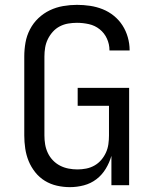

<svg xmlns="http://www.w3.org/2000/svg" viewBox="-20 -763 640 791"><path d="M268 8Q241 8 214.5 2Q188 -4 165 -18Q142 -32 125 -53.5Q108 -75 98 -99.5Q88 -124 84 -151Q80 -178 80 -205V-530Q80 -559 85 -587.5Q90 -616 103.5 -642Q117 -668 138 -688Q159 -708 185 -720.5Q211 -733 240 -738Q269 -743 297 -743Q324 -743 351 -739Q378 -735 403 -725Q428 -715 449 -698Q470 -681 484.5 -658.5Q499 -636 506.5 -609.5Q514 -583 514 -557V-555H431V-556Q431 -581 420.5 -604Q410 -627 390.5 -642.5Q371 -658 346.5 -663.5Q322 -669 297 -669Q279 -669 261 -666Q243 -663 226.5 -654.5Q210 -646 197.5 -632Q185 -618 177 -601.5Q169 -585 166 -567Q163 -549 163 -530V-205Q163 -186 166 -168Q169 -150 177 -133Q185 -116 198 -102.5Q211 -89 227.5 -80.5Q244 -72 262.5 -68.5Q281 -65 299 -65Q317 -65 335 -68.5Q353 -72 369 -81Q385 -90 397 -104Q409 -118 416.5 -134.5Q424 -151 426.5 -169Q429 -187 429 -205V-327H300V-401H512V0H439V-121Q431 -93 415.5 -67.5Q400 -42 377 -24.5Q354 -7 325.5 0.5Q297 8 268 8Z"/></svg>

Font: Iosevka Fixed Extended
Style: Regular
Weight: 400
Width: 7
Monospace: yes
Designer: Belleve Invis
Foundry: Belleve Invis
Version: Version 24.1.1; ttfautohint (v1.8.4)